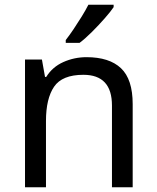

<svg xmlns="http://www.w3.org/2000/svg" viewBox="-20 -786 658 806"><path d="M343 -546Q439 -546 488 -499.5Q537 -453 537 -349V0H450V-343Q450 -472 330 -472Q241 -472 207 -422Q173 -372 173 -278V0H85V-536H156L169 -463H174Q200 -505 246 -525.5Q292 -546 343 -546ZM457 -756Q445 -738 420 -709.5Q395 -681 366.5 -652.5Q338 -624 314 -606H256V-618Q271 -637 288.5 -663Q306 -689 323 -716.5Q340 -744 351 -766H457Z"/></svg>

Font: Noto Sans Mongolian
Style: Regular
Weight: 400
Designer: Monotype Design Team
Foundry: Monotype Imaging Inc.
Version: Version 3.001; ttfautohint (v1.8.4.7-5d5b)